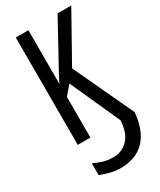

<svg xmlns="http://www.w3.org/2000/svg" viewBox="-236 -790 922 1106"><g transform="rotate(-30 225.5 -237.0)"><path d="M219 240Q185 240 147 229.5Q109 219 90 211V132Q117 146 149 155.5Q181 165 217 165Q273 165 313 124Q353 83 357 0L208 -330L157 -270V0H73V-714H157V-356Q169 -382 183 -407.5Q197 -433 211 -459L351 -714H442L265 -398L451 0Q441 118 382.5 179Q324 240 219 240Z"/></g></svg>

Font: Noto Sans ExtraCondensed
Style: Regular
Weight: 400
Width: 2
Designer: Monotype Design Team
Foundry: Monotype Imaging Inc.
Version: Version 2.013; ttfautohint (v1.8.4.7-5d5b)